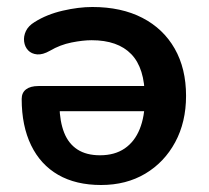

<svg xmlns="http://www.w3.org/2000/svg" viewBox="-20 -519 597 549"><path d="M269 10Q197 10 146.5 -19Q96 -48 69 -103.5Q42 -159 42 -236Q42 -254 54.5 -263.5Q67 -273 90 -273H411V-201H130L150 -216Q151 -171 163.5 -139.5Q176 -108 201.5 -91.5Q227 -75 266 -75Q308 -75 336.5 -94.5Q365 -114 379.5 -150Q394 -186 394 -234V-241Q394 -324 355.5 -364Q317 -404 242 -404Q217 -404 184.5 -397.5Q152 -391 123 -374Q102 -362 86 -363.5Q70 -365 60.5 -375Q51 -385 49 -400Q47 -415 54 -430Q61 -445 79 -456Q114 -478 159.5 -488.5Q205 -499 244 -499Q327 -499 387 -468Q447 -437 479.5 -380Q512 -323 512 -245Q512 -170 481 -112.5Q450 -55 395.5 -22.5Q341 10 269 10Z"/></svg>

Font: Nunito
Style: Bold
Weight: 700
Designer: Vernon Adams
Foundry: Vernon Adams
Version: Version 3.602